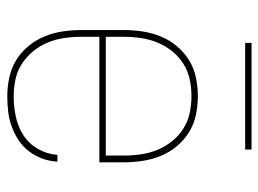

<svg xmlns="http://www.w3.org/2000/svg" viewBox="-114 -606 727 540"><g transform="rotate(90 250.0 -335.5)"><path d="M251 8Q224 8 198 2.5Q172 -3 149.5 -16.5Q127 -30 109.5 -51Q92 -72 82 -96.5Q72 -121 68 -147Q64 -173 64 -200V-320Q64 -346 68 -372.5Q72 -399 82 -423.5Q92 -448 109 -468.5Q126 -489 148.5 -503Q171 -517 197.5 -522.5Q224 -528 250 -528Q276 -528 302.5 -522.5Q329 -517 351.5 -503Q374 -489 391 -468.5Q408 -448 418 -423.5Q428 -399 432 -372.5Q436 -346 436 -320V-251H83V-200Q83 -176 86.5 -152Q90 -128 99 -106Q108 -84 123.5 -65Q139 -46 159 -33Q179 -20 203 -15Q227 -10 251 -10Q279 -10 307.5 -16Q336 -22 360 -37.5Q384 -53 398.5 -78.5Q413 -104 415 -133H434Q433 -111 425.5 -90.5Q418 -70 405 -53Q392 -36 374 -24Q356 -12 335.5 -4.5Q315 3 293.5 5.5Q272 8 251 8ZM83 -269H417V-320Q417 -344 413.5 -368Q410 -392 401 -414Q392 -436 377 -455Q362 -474 341.5 -487Q321 -500 297.5 -505Q274 -510 250 -510Q226 -510 202.5 -505Q179 -500 158.5 -487Q138 -474 123 -455Q108 -436 99 -414Q90 -392 86.5 -368Q83 -344 83 -320ZM100 -661V-679H400V-661Z"/></g></svg>

Font: Iosevka SS04 Thin
Style: Regular
Weight: 100
Monospace: yes
Designer: Belleve Invis
Foundry: Belleve Invis
Version: Version 19.0.0; ttfautohint (v1.8.4)